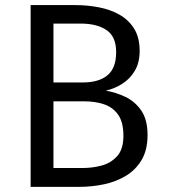

<svg xmlns="http://www.w3.org/2000/svg" viewBox="-20 -726 655 746"><path d="M553.3 -201.5Q553.3 -143.6 530.5 -104.9Q507.7 -66.2 469.5 -43.1Q431.3 -20 384.4 -10Q337.4 0 288.7 0H99V-706.2H272.8Q319 -706.2 363.6 -697.7Q408.2 -689.2 444.1 -669Q480 -648.7 501.3 -614.4Q522.6 -580 522.6 -528.2Q522.6 -482.6 503.8 -451Q485.1 -419.5 455.1 -400.5Q425.1 -381.5 391.3 -373.8Q430.3 -367.2 467.4 -349.5Q504.6 -331.8 529 -296.4Q553.3 -261 553.3 -201.5ZM431.3 -523.6Q431.3 -583.6 394.1 -609Q356.9 -634.4 292.8 -634.4H187.7V-405.6H301.5Q364.1 -405.6 397.7 -433.6Q431.3 -461.5 431.3 -523.6ZM459.5 -198.5Q459.5 -251.8 438.7 -280.8Q417.9 -309.7 383.6 -321Q349.2 -332.3 308.2 -332.3H187.7V-73.3H304.1Q339 -73.3 374.9 -82.8Q410.8 -92.3 435.1 -119.2Q459.5 -146.2 459.5 -198.5Z"/></svg>

Font: FiraCode Nerd Font
Style: Regular
Weight: 400
Designer: Carrois Corporate, Edenspiekermann AG, Nikita Prokopov
Foundry: Carrois Corporate, Edenspiekermann AG, Nikita Prokopov
Version: Version 6.002;Nerd Fonts 2.1.0